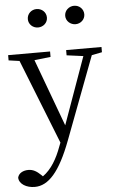

<svg xmlns="http://www.w3.org/2000/svg" viewBox="-70 -814 688 1131"><g transform="rotate(-5 274.0 -248.5)"><path d="M412 -661C442 -661 468 -684 468 -715C468 -747 442 -770 412 -770C382 -770 355 -747 355 -715C355 -684 382 -661 412 -661ZM190 -661C221 -661 247 -684 247 -715C247 -747 221 -770 190 -770C160 -770 134 -747 134 -715C134 -684 160 -661 190 -661ZM552 -514H343V-483L441 -470L299 -73L152 -471L248 -482V-514H0V-483L64 -474L262 26L253 49C228 118 193 179 142 215L134 207C108 182 87 170 59 170C30 170 2 183 -4 210C-3 248 40 273 89 273C170 273 238 199 307 16L491 -471L552 -483Z"/></g></svg>

Font: Noto Serif CJK JP
Style: Regular
Weight: 400
Designer: Ryoko NISHIZUKA 西塚涼子 (kana & ideographs); Frank Grießhammer (Latin, Greek & Cyrillic); Wenlong ZHANG 张文龙 (bopomofo); San
Foundry: Adobe Systems Incorporated
Version: Version 1.000;PS 1;hotconv 16.6.53;makeotf.lib2.5.65590